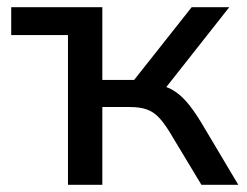

<svg xmlns="http://www.w3.org/2000/svg" viewBox="-20 -511 684 531"><path d="M168 0V-414H11V-491H263V-290H351L510 -491H614L424 -250L405 -278Q434 -275 455 -263.5Q476 -252 495 -230.5Q514 -209 536 -173L639 0H537L449 -146Q433 -172 418.5 -187Q404 -202 385.5 -208.5Q367 -215 339 -215H263V0Z"/></svg>

Font: Nunito Sans 10pt Medium
Style: Regular
Weight: 500
Designer: Vernon Adams
Foundry: Vernon Adams
Version: Version 3.101;gftools[0.9.27]